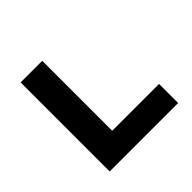

<svg xmlns="http://www.w3.org/2000/svg" viewBox="-169 -884 1067 1067"><g transform="rotate(-45 364.5 -350.0)"><path d="M122 0V-700H292V-150H660V0Z"/></g></svg>

Font: Lexend Exa
Style: Bold
Weight: 700
Designer: Bonnie Shaver-Troup, Thomas Jockin
Foundry: Lexend
Version: Version 1.007